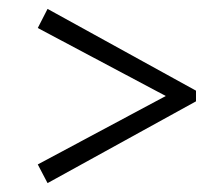

<svg xmlns="http://www.w3.org/2000/svg" viewBox="-20 -497 497 432"><path d="M65 -434 87 -477 421 -293V-269L87 -85L65 -127L353 -281Z"/></svg>

Font: Piazzolla SC Light
Style: Regular
Weight: 300
Designer: Juan Pablo del Peral
Foundry: Huerta Tipografica
Version: Version 1.330